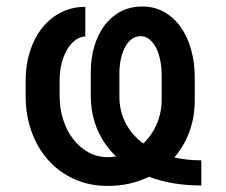

<svg xmlns="http://www.w3.org/2000/svg" viewBox="-20 -573 710 602"><path d="M247.5 -551.5V-458.8Q231.2 -458.1 216.4 -447.3Q201.7 -436.4 190.7 -418Q179.7 -399.5 173.3 -374.5Q166.9 -349.4 166.9 -320V-272Q166.9 -232.2 178.3 -197.3Q189.6 -162.3 209.7 -136.4Q229.8 -110.4 257.5 -95.3Q285.2 -80.3 317.5 -80.3Q331.3 -80.3 344.1 -82.4Q304.7 -120 284.6 -168.5Q264.6 -217 264.6 -273.1V-345.9Q264.6 -390.6 275.9 -428.4Q287.3 -466.3 308.2 -494Q329.2 -521.7 359 -537.1Q388.8 -552.6 426.1 -552.6Q464.1 -552.6 494.5 -535.5Q524.9 -518.5 546.2 -488.6Q567.5 -458.8 579 -418.3Q590.6 -377.8 590.6 -331V-258.9Q590.6 -206 574 -160.5Q557.5 -115.1 526.6 -79.5Q546.2 -74.9 567.1 -72.6Q588.1 -70.3 611.2 -70.3V8.5Q563.9 8.5 523.3 1.6Q482.6 -5.3 447.4 -18.8Q419 -5 386.5 2.5Q354 9.9 317.5 9.9Q259.6 9.9 212.2 -11.7Q164.8 -33.4 131 -71.2Q97.3 -109 78.8 -160.7Q60.4 -212.4 60.4 -272V-320Q60.4 -369.7 73.9 -411.9Q87.4 -454.2 112 -485.3Q136.7 -516.3 171.2 -533.9Q205.6 -551.5 247.5 -551.5ZM429 -123.2Q456 -148.1 471.4 -183.9Q486.9 -219.8 486.9 -261.7V-335.2Q486.9 -362.6 482.1 -385.5Q477.3 -408.4 468.4 -424.9Q459.5 -441.4 447.4 -450.5Q435.4 -459.5 420.8 -459.5Q406.2 -459.5 394 -451Q381.7 -442.5 373 -427Q364.3 -411.6 359.4 -390.1Q354.4 -368.6 354.4 -343V-269.5Q354.4 -224.8 373.8 -187.3Q393.1 -149.9 429 -123.2Z"/></svg>

Font: Cannonade Med
Style: Regular
Weight: 500
Designer: Rasmus Andersson
Foundry: rsms
Version: Version 3.012;git-f93a4a705